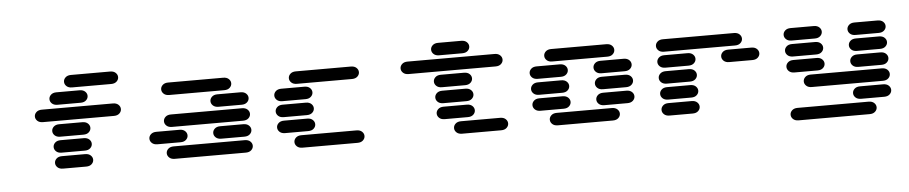

<svg xmlns="http://www.w3.org/2000/svg" viewBox="-45 -1061 7091 1498"><g transform="rotate(-5 3500.0 -312.0)"><path d="M409.2 -13.7H590.8Q618.2 -13.7 633.8 -28.3Q649.4 -43 649.4 -62.5Q649.4 -82 633.8 -96.7Q618.2 -111.3 590.8 -111.3H409.2Q381.8 -111.3 366.2 -96.7Q350.6 -82 350.6 -62.5Q350.6 -43 366.2 -28.3Q381.8 -13.7 409.2 -13.7ZM409.2 -138.7H590.8Q618.2 -138.7 633.8 -153.3Q649.4 -168 649.4 -187.5Q649.4 -207 633.8 -221.7Q618.2 -236.3 590.8 -236.3H409.2Q381.8 -236.3 366.2 -221.7Q350.6 -207 350.6 -187.5Q350.6 -168 366.2 -153.3Q381.8 -138.7 409.2 -138.7ZM409.2 -263.7H590.8Q618.2 -263.7 633.8 -278.3Q649.4 -293 649.4 -312.5Q649.4 -332 633.8 -346.7Q618.2 -361.3 590.8 -361.3H409.2Q381.8 -361.3 366.2 -346.7Q350.6 -332 350.6 -312.5Q350.6 -293 366.2 -278.3Q381.8 -263.7 409.2 -263.7ZM284.2 -388.7H840.8Q868.2 -388.7 883.8 -403.3Q899.4 -418 899.4 -437.5Q899.4 -457 883.8 -471.7Q868.2 -486.3 840.8 -486.3H284.2Q256.8 -486.3 241.2 -471.7Q225.6 -457 225.6 -437.5Q225.6 -418 241.2 -403.3Q256.8 -388.7 284.2 -388.7ZM409.2 -513.7H590.8Q618.2 -513.7 633.8 -528.3Q649.4 -543 649.4 -562.5Q649.4 -582 633.8 -596.7Q618.2 -611.3 590.8 -611.3H409.2Q381.8 -611.3 366.2 -596.7Q350.6 -582 350.6 -562.5Q350.6 -543 366.2 -528.3Q381.8 -513.7 409.2 -513.7ZM534.2 -638.7H840.8Q868.2 -638.7 883.8 -653.3Q899.4 -668 899.4 -687.5Q899.4 -707 883.8 -721.7Q868.2 -736.3 840.8 -736.3H534.2Q506.8 -736.3 491.2 -721.7Q475.6 -707 475.6 -687.5Q475.6 -668 491.2 -653.3Q506.8 -638.7 534.2 -638.7Z M1284.2 -13.7H1840.8Q1868.2 -13.7 1883.8 -28.3Q1899.4 -43 1899.4 -62.5Q1899.4 -82 1883.8 -96.7Q1868.2 -111.3 1840.8 -111.3H1284.2Q1256.8 -111.3 1241.2 -96.7Q1225.6 -82 1225.6 -62.5Q1225.6 -43 1241.2 -28.3Q1256.8 -13.7 1284.2 -13.7ZM1159.2 -138.7H1340.8Q1368.2 -138.7 1383.8 -153.3Q1399.4 -168 1399.4 -187.5Q1399.4 -207 1383.8 -221.7Q1368.2 -236.3 1340.8 -236.3H1159.2Q1131.8 -236.3 1116.2 -221.7Q1100.6 -207 1100.6 -187.5Q1100.6 -168 1116.2 -153.3Q1131.8 -138.7 1159.2 -138.7ZM1659.2 -138.7H1840.8Q1868.2 -138.7 1883.8 -153.3Q1899.4 -168 1899.4 -187.5Q1899.4 -207 1883.8 -221.7Q1868.2 -236.3 1840.8 -236.3H1659.2Q1631.8 -236.3 1616.2 -221.7Q1600.6 -207 1600.6 -187.5Q1600.6 -168 1616.2 -153.3Q1631.8 -138.7 1659.2 -138.7ZM1284.2 -263.7H1840.8Q1868.2 -263.7 1883.8 -278.3Q1899.4 -293 1899.4 -312.5Q1899.4 -332 1883.8 -346.7Q1868.2 -361.3 1840.8 -361.3H1284.2Q1256.8 -361.3 1241.2 -346.7Q1225.6 -332 1225.6 -312.5Q1225.6 -293 1241.2 -278.3Q1256.8 -263.7 1284.2 -263.7ZM1659.2 -388.7H1840.8Q1868.2 -388.7 1883.8 -403.3Q1899.4 -418 1899.4 -437.5Q1899.4 -457 1883.8 -471.7Q1868.2 -486.3 1840.8 -486.3H1659.2Q1631.8 -486.3 1616.2 -471.7Q1600.6 -457 1600.6 -437.5Q1600.6 -418 1616.2 -403.3Q1631.8 -388.7 1659.2 -388.7ZM1284.2 -513.7H1715.8Q1743.2 -513.7 1758.8 -528.3Q1774.4 -543 1774.4 -562.5Q1774.4 -582 1758.8 -596.7Q1743.2 -611.3 1715.8 -611.3H1284.2Q1256.8 -611.3 1241.2 -596.7Q1225.6 -582 1225.6 -562.5Q1225.6 -543 1241.2 -528.3Q1256.8 -513.7 1284.2 -513.7Z M2284.2 -13.7H2715.8Q2743.2 -13.7 2758.8 -28.3Q2774.4 -43 2774.4 -62.5Q2774.4 -82 2758.8 -96.7Q2743.2 -111.3 2715.8 -111.3H2284.2Q2256.8 -111.3 2241.2 -96.7Q2225.6 -82 2225.6 -62.5Q2225.6 -43 2241.2 -28.3Q2256.8 -13.7 2284.2 -13.7ZM2159.2 -138.7H2340.8Q2368.2 -138.7 2383.8 -153.3Q2399.4 -168 2399.4 -187.5Q2399.4 -207 2383.8 -221.7Q2368.2 -236.3 2340.8 -236.3H2159.2Q2131.8 -236.3 2116.2 -221.7Q2100.6 -207 2100.6 -187.5Q2100.6 -168 2116.2 -153.3Q2131.8 -138.7 2159.2 -138.7ZM2159.2 -263.7H2340.8Q2368.2 -263.7 2383.8 -278.3Q2399.4 -293 2399.4 -312.5Q2399.4 -332 2383.8 -346.7Q2368.2 -361.3 2340.8 -361.3H2159.2Q2131.8 -361.3 2116.2 -346.7Q2100.6 -332 2100.6 -312.5Q2100.6 -293 2116.2 -278.3Q2131.8 -263.7 2159.2 -263.7ZM2159.2 -388.7H2340.8Q2368.2 -388.7 2383.8 -403.3Q2399.4 -418 2399.4 -437.5Q2399.4 -457 2383.8 -471.7Q2368.2 -486.3 2340.8 -486.3H2159.2Q2131.8 -486.3 2116.2 -471.7Q2100.6 -457 2100.6 -437.5Q2100.6 -418 2116.2 -403.3Q2131.8 -388.7 2159.2 -388.7ZM2284.2 -513.7H2715.8Q2743.2 -513.7 2758.8 -528.3Q2774.4 -543 2774.4 -562.5Q2774.4 -582 2758.8 -596.7Q2743.2 -611.3 2715.8 -611.3H2284.2Q2256.8 -611.3 2241.2 -596.7Q2225.6 -582 2225.6 -562.5Q2225.6 -543 2241.2 -528.3Q2256.8 -513.7 2284.2 -513.7Z M3534.2 -13.7H3840.8Q3868.2 -13.7 3883.8 -28.3Q3899.4 -43 3899.4 -62.5Q3899.4 -82 3883.8 -96.7Q3868.2 -111.3 3840.8 -111.3H3534.2Q3506.8 -111.3 3491.2 -96.7Q3475.6 -82 3475.6 -62.5Q3475.6 -43 3491.2 -28.3Q3506.8 -13.7 3534.2 -13.7ZM3409.2 -138.7H3590.8Q3618.2 -138.7 3633.8 -153.3Q3649.4 -168 3649.4 -187.5Q3649.4 -207 3633.8 -221.7Q3618.2 -236.3 3590.8 -236.3H3409.2Q3381.8 -236.3 3366.2 -221.7Q3350.6 -207 3350.6 -187.5Q3350.6 -168 3366.2 -153.3Q3381.8 -138.7 3409.2 -138.7ZM3409.2 -263.7H3590.8Q3618.2 -263.7 3633.8 -278.3Q3649.4 -293 3649.4 -312.5Q3649.4 -332 3633.8 -346.7Q3618.2 -361.3 3590.8 -361.3H3409.2Q3381.8 -361.3 3366.2 -346.7Q3350.6 -332 3350.6 -312.5Q3350.6 -293 3366.2 -278.3Q3381.8 -263.7 3409.2 -263.7ZM3409.2 -388.7H3590.8Q3618.2 -388.7 3633.8 -403.3Q3649.4 -418 3649.4 -437.5Q3649.4 -457 3633.8 -471.7Q3618.2 -486.3 3590.8 -486.3H3409.2Q3381.8 -486.3 3366.2 -471.7Q3350.6 -457 3350.6 -437.5Q3350.6 -418 3366.2 -403.3Q3381.8 -388.7 3409.2 -388.7ZM3159.2 -513.7H3840.8Q3868.2 -513.7 3883.8 -528.3Q3899.4 -543 3899.4 -562.5Q3899.4 -582 3883.8 -596.7Q3868.2 -611.3 3840.8 -611.3H3159.2Q3131.8 -611.3 3116.2 -596.7Q3100.6 -582 3100.6 -562.5Q3100.6 -543 3116.2 -528.3Q3131.8 -513.7 3159.2 -513.7ZM3409.2 -638.7H3590.8Q3618.2 -638.7 3633.8 -653.3Q3649.4 -668 3649.4 -687.5Q3649.4 -707 3633.8 -721.7Q3618.2 -736.3 3590.8 -736.3H3409.2Q3381.8 -736.3 3366.2 -721.7Q3350.6 -707 3350.6 -687.5Q3350.6 -668 3366.2 -653.3Q3381.8 -638.7 3409.2 -638.7Z M4284.2 -13.7H4715.8Q4743.2 -13.7 4758.8 -28.3Q4774.4 -43 4774.4 -62.5Q4774.4 -82 4758.8 -96.7Q4743.2 -111.3 4715.8 -111.3H4284.2Q4256.8 -111.3 4241.2 -96.7Q4225.6 -82 4225.6 -62.5Q4225.6 -43 4241.2 -28.3Q4256.8 -13.7 4284.2 -13.7ZM4159.2 -138.7H4340.8Q4368.2 -138.7 4383.8 -153.3Q4399.4 -168 4399.4 -187.5Q4399.4 -207 4383.8 -221.7Q4368.2 -236.3 4340.8 -236.3H4159.2Q4131.8 -236.3 4116.2 -221.7Q4100.6 -207 4100.6 -187.5Q4100.6 -168 4116.2 -153.3Q4131.8 -138.7 4159.2 -138.7ZM4659.2 -138.7H4840.8Q4868.2 -138.7 4883.8 -153.3Q4899.4 -168 4899.4 -187.5Q4899.4 -207 4883.8 -221.7Q4868.2 -236.3 4840.8 -236.3H4659.2Q4631.8 -236.3 4616.2 -221.7Q4600.6 -207 4600.6 -187.5Q4600.6 -168 4616.2 -153.3Q4631.8 -138.7 4659.2 -138.7ZM4159.2 -263.7H4340.8Q4368.2 -263.7 4383.8 -278.3Q4399.4 -293 4399.4 -312.5Q4399.4 -332 4383.8 -346.7Q4368.2 -361.3 4340.8 -361.3H4159.2Q4131.8 -361.3 4116.2 -346.7Q4100.6 -332 4100.6 -312.5Q4100.6 -293 4116.2 -278.3Q4131.8 -263.7 4159.2 -263.7ZM4659.2 -263.7H4840.8Q4868.2 -263.7 4883.8 -278.3Q4899.4 -293 4899.4 -312.5Q4899.4 -332 4883.8 -346.7Q4868.2 -361.3 4840.8 -361.3H4659.2Q4631.8 -361.3 4616.2 -346.7Q4600.6 -332 4600.6 -312.5Q4600.6 -293 4616.2 -278.3Q4631.8 -263.7 4659.2 -263.7ZM4159.2 -388.7H4340.8Q4368.2 -388.7 4383.8 -403.3Q4399.4 -418 4399.4 -437.5Q4399.4 -457 4383.8 -471.7Q4368.2 -486.3 4340.8 -486.3H4159.2Q4131.8 -486.3 4116.2 -471.7Q4100.6 -457 4100.6 -437.5Q4100.6 -418 4116.2 -403.3Q4131.8 -388.7 4159.2 -388.7ZM4659.2 -388.7H4840.8Q4868.2 -388.7 4883.8 -403.3Q4899.4 -418 4899.4 -437.5Q4899.4 -457 4883.8 -471.7Q4868.2 -486.3 4840.8 -486.3H4659.2Q4631.8 -486.3 4616.2 -471.7Q4600.6 -457 4600.6 -437.5Q4600.6 -418 4616.2 -403.3Q4631.8 -388.7 4659.2 -388.7ZM4284.2 -513.7H4715.8Q4743.2 -513.7 4758.8 -528.3Q4774.4 -543 4774.4 -562.5Q4774.4 -582 4758.8 -596.7Q4743.2 -611.3 4715.8 -611.3H4284.2Q4256.8 -611.3 4241.2 -596.7Q4225.6 -582 4225.6 -562.5Q4225.6 -543 4241.2 -528.3Q4256.8 -513.7 4284.2 -513.7Z M5159.2 -13.7H5340.8Q5368.2 -13.7 5383.8 -28.3Q5399.4 -43 5399.4 -62.5Q5399.4 -82 5383.8 -96.7Q5368.2 -111.3 5340.8 -111.3H5159.2Q5131.8 -111.3 5116.2 -96.7Q5100.6 -82 5100.6 -62.5Q5100.6 -43 5116.2 -28.3Q5131.8 -13.7 5159.2 -13.7ZM5159.2 -138.7H5340.8Q5368.2 -138.7 5383.8 -153.3Q5399.4 -168 5399.4 -187.5Q5399.4 -207 5383.8 -221.7Q5368.2 -236.3 5340.8 -236.3H5159.2Q5131.8 -236.3 5116.2 -221.7Q5100.6 -207 5100.6 -187.5Q5100.6 -168 5116.2 -153.3Q5131.8 -138.7 5159.2 -138.7ZM5159.2 -263.7H5340.8Q5368.2 -263.7 5383.8 -278.3Q5399.4 -293 5399.4 -312.5Q5399.4 -332 5383.8 -346.7Q5368.2 -361.3 5340.8 -361.3H5159.2Q5131.8 -361.3 5116.2 -346.7Q5100.6 -332 5100.6 -312.5Q5100.6 -293 5116.2 -278.3Q5131.8 -263.7 5159.2 -263.7ZM5159.2 -388.7H5340.8Q5368.2 -388.7 5383.8 -403.3Q5399.4 -418 5399.4 -437.5Q5399.4 -457 5383.8 -471.7Q5368.2 -486.3 5340.8 -486.3H5159.2Q5131.8 -486.3 5116.2 -471.7Q5100.6 -457 5100.6 -437.5Q5100.6 -418 5116.2 -403.3Q5131.8 -388.7 5159.2 -388.7ZM5659.2 -388.7H5840.8Q5868.2 -388.7 5883.8 -403.3Q5899.4 -418 5899.4 -437.5Q5899.4 -457 5883.8 -471.7Q5868.2 -486.3 5840.8 -486.3H5659.2Q5631.8 -486.3 5616.2 -471.7Q5600.6 -457 5600.6 -437.5Q5600.6 -418 5616.2 -403.3Q5631.8 -388.7 5659.2 -388.7ZM5159.2 -513.7H5715.8Q5743.2 -513.7 5758.8 -528.3Q5774.4 -543 5774.4 -562.5Q5774.4 -582 5758.8 -596.7Q5743.2 -611.3 5715.8 -611.3H5159.2Q5131.8 -611.3 5116.2 -596.7Q5100.6 -582 5100.6 -562.5Q5100.6 -543 5116.2 -528.3Q5131.8 -513.7 5159.2 -513.7Z M6159.2 111.3H6715.8Q6743.2 111.3 6758.8 96.7Q6774.4 82 6774.4 62.5Q6774.4 43 6758.8 28.3Q6743.2 13.7 6715.8 13.7H6159.2Q6131.8 13.7 6116.2 28.3Q6100.6 43 6100.6 62.5Q6100.6 82 6116.2 96.7Q6131.8 111.3 6159.2 111.3ZM6659.2 -13.7H6840.8Q6868.2 -13.7 6883.8 -28.3Q6899.4 -43 6899.4 -62.5Q6899.4 -82 6883.8 -96.7Q6868.2 -111.3 6840.8 -111.3H6659.2Q6631.8 -111.3 6616.2 -96.7Q6600.6 -82 6600.6 -62.5Q6600.6 -43 6616.2 -28.3Q6631.8 -13.7 6659.2 -13.7ZM6284.2 -138.7H6840.8Q6868.2 -138.7 6883.8 -153.3Q6899.4 -168 6899.4 -187.5Q6899.4 -207 6883.8 -221.7Q6868.2 -236.3 6840.8 -236.3H6284.2Q6256.8 -236.3 6241.2 -221.7Q6225.6 -207 6225.6 -187.5Q6225.6 -168 6241.2 -153.3Q6256.8 -138.7 6284.2 -138.7ZM6159.2 -263.7H6340.8Q6368.2 -263.7 6383.8 -278.3Q6399.4 -293 6399.4 -312.5Q6399.4 -332 6383.8 -346.7Q6368.2 -361.3 6340.8 -361.3H6159.2Q6131.8 -361.3 6116.2 -346.7Q6100.6 -332 6100.6 -312.5Q6100.6 -293 6116.2 -278.3Q6131.8 -263.7 6159.2 -263.7ZM6659.2 -263.7H6840.8Q6868.2 -263.7 6883.8 -278.3Q6899.4 -293 6899.4 -312.5Q6899.4 -332 6883.8 -346.7Q6868.2 -361.3 6840.8 -361.3H6659.2Q6631.8 -361.3 6616.2 -346.7Q6600.6 -332 6600.6 -312.5Q6600.6 -293 6616.2 -278.3Q6631.8 -263.7 6659.2 -263.7ZM6159.2 -388.7H6340.8Q6368.2 -388.7 6383.8 -403.3Q6399.4 -418 6399.4 -437.5Q6399.4 -457 6383.8 -471.7Q6368.2 -486.3 6340.8 -486.3H6159.2Q6131.8 -486.3 6116.2 -471.7Q6100.6 -457 6100.6 -437.5Q6100.6 -418 6116.2 -403.3Q6131.8 -388.7 6159.2 -388.7ZM6659.2 -388.7H6840.8Q6868.2 -388.7 6883.8 -403.3Q6899.4 -418 6899.4 -437.5Q6899.4 -457 6883.8 -471.7Q6868.2 -486.3 6840.8 -486.3H6659.2Q6631.8 -486.3 6616.2 -471.7Q6600.6 -457 6600.6 -437.5Q6600.6 -418 6616.2 -403.3Q6631.8 -388.7 6659.2 -388.7ZM6159.2 -513.7H6340.8Q6368.2 -513.7 6383.8 -528.3Q6399.4 -543 6399.4 -562.5Q6399.4 -582 6383.8 -596.7Q6368.2 -611.3 6340.8 -611.3H6159.2Q6131.8 -611.3 6116.2 -596.7Q6100.6 -582 6100.6 -562.5Q6100.6 -543 6116.2 -528.3Q6131.8 -513.7 6159.2 -513.7ZM6659.2 -513.7H6840.8Q6868.2 -513.7 6883.8 -528.3Q6899.4 -543 6899.4 -562.5Q6899.4 -582 6883.8 -596.7Q6868.2 -611.3 6840.8 -611.3H6659.2Q6631.8 -611.3 6616.2 -596.7Q6600.6 -582 6600.6 -562.5Q6600.6 -543 6616.2 -528.3Q6631.8 -513.7 6659.2 -513.7Z"/></g></svg>

Font: Sixtyfour
Style: Regular
Weight: 400
Designer: Jens Kutilek
Foundry: Jens Kutilek
Version: Version 2.001